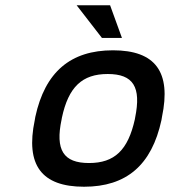

<svg xmlns="http://www.w3.org/2000/svg" viewBox="-20 -700 645 729"><path d="M114 -256 112 -244C76 -73 138 9 299 9C460 9 556 -73 593 -244L595 -256C631 -427 570 -509 409 -509C248 -509 151 -427 114 -256ZM214 -247 215 -253C240 -370 292 -419 389 -419C486 -419 517 -370 493 -253L492 -247C466 -130 415 -81 318 -81C221 -81 189 -130 214 -247ZM271 -680 367 -556H443L398 -680Z"/></svg>

Font: LT Wave Mono Medium
Style: Italic
Weight: 500
Designer: Daniel Lyons
Version: Version 2.5 (Glyphs App)